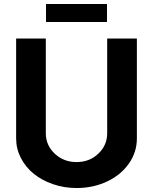

<svg xmlns="http://www.w3.org/2000/svg" viewBox="-20 -946 778 976"><path d="M213.9 -925.8H523.9V-834H213.9ZM369.1 9.8Q305.7 9.8 248.8 -10Q191.9 -29.8 150.9 -63.2Q109.9 -96.7 85.9 -143.3Q62 -189.9 62 -242.2V-750H212.9V-269Q212.9 -207.5 258.3 -164.8Q303.7 -122.1 369.1 -122.1Q434.6 -122.1 479.7 -164.8Q524.9 -207.5 524.9 -269V-750H675.8V-242.2Q675.8 -172.9 635.3 -114.7Q594.7 -56.6 524.2 -23.4Q453.6 9.8 369.1 9.8Z"/></svg>

Font: Oakes Grotesk Bold
Style: Regular
Weight: 700
Designer: Samuel Oakes
Foundry: Samuel Oakes
Version: Version 1.000;PS 001.000;hotconv 1.0.88;makeotf.lib2.5.64775